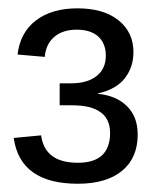

<svg xmlns="http://www.w3.org/2000/svg" viewBox="-20 -714 373 465"><path d="M313.5 -388.2Q313.5 -331.5 275.6 -300.3Q237.8 -269 168.5 -269Q28.8 -269 13.2 -379.9L79.6 -386.2Q88.4 -319.8 168.5 -319.8Q246.6 -319.8 246.6 -392.1Q246.6 -459 154.3 -459H124.5V-512.2H152.3Q191.4 -512.2 213.9 -529.8Q236.3 -547.4 236.3 -579.1Q236.3 -608.4 218.3 -625.2Q200.2 -642.1 165.5 -642.1Q132.3 -642.1 111.8 -625Q91.3 -607.9 88.4 -576.2L22.5 -582Q28.8 -635.3 67.1 -664.6Q105.5 -693.8 167.5 -693.8Q231 -693.8 267.1 -664.8Q303.2 -635.7 303.2 -587.9Q303.2 -551.3 282.2 -524.4Q261.2 -497.6 217.3 -487.8V-486.8Q261.7 -482.4 287.6 -456.8Q313.5 -431.2 313.5 -388.2Z"/></svg>

Font: TypoPRO Liberation Sans
Style: Regular
Weight: 400
Designer: Steve Matteson
Foundry: Ascender Corporation
Version: Version 2.00.1